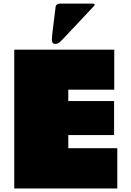

<svg xmlns="http://www.w3.org/2000/svg" viewBox="-20 -1059 735 1079"><path d="M292.5 -1020.5Q293.5 -1028.8 300 -1033.7Q306.6 -1038.6 316.4 -1038.6H499.5Q509.3 -1038.6 511.5 -1034.9Q513.7 -1031.2 508.3 -1025.4L339.4 -845.7Q310.1 -814 299.8 -813.2Q289.6 -812.5 289.1 -812.5Q271.5 -812.5 271.5 -836.4Q271.5 -837.4 271.5 -837.9Q272 -851.1 273.4 -864.7ZM60.1 -779.8H622.1V-555.2H363.8V-491.2H621.1V-299.8H363.8V-226.1H639.2V0H60.1Z"/></svg>

Font: Fz Rammetto One
Style: Regular
Weight: 400
Designer: Vernon Adams
Foundry: Vernon Adams
Version: Vit hóa bi c Thuy @ FontZin.Com